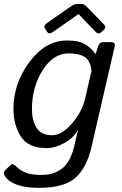

<svg xmlns="http://www.w3.org/2000/svg" viewBox="-32 -720 599 944"><path d="M188.5 -581.1Q180.2 -593.8 200.7 -607.9L314.9 -687.5Q333 -700.2 345.2 -700.2H369.6Q381.8 -700.2 394 -687.5L479 -600.1Q492.7 -585.9 478.5 -573.2L466.3 -562Q452.1 -548.8 438.5 -563L354.5 -650.4H353.5L228.5 -563Q209 -549.3 200.7 -562ZM34.2 -185.1Q34.2 -309.6 112.8 -415.3Q191.4 -521 297.9 -521Q352.1 -521 382.3 -504.6Q412.6 -488.3 437.5 -455.1H438.5L449.7 -490.7Q456.5 -512.7 473.6 -512.7H514.6Q536.6 -512.7 531.7 -490.7L417.5 3.9Q394.5 104 339.4 153.8Q284.2 203.6 157.7 203.6Q91.8 203.6 49.8 187.7Q7.8 171.9 -7.8 145.5Q-18.1 128.4 -5.9 116.2L18.6 92.8Q30.8 80.6 45.9 96.7Q64.5 116.2 92.8 128.2Q121.1 140.1 172.9 140.1Q233.4 140.1 274.7 107.2Q315.9 74.2 334 -5.4L344.2 -50.8Q347.2 -64 352.1 -80.6H351.1Q329.6 -42 284.2 -16.8Q238.8 8.3 199.7 8.3Q106.9 8.3 70.6 -48.6Q34.2 -105.5 34.2 -185.1ZM125 -181.6Q125 -130.9 147 -93Q168.9 -55.2 224.1 -55.2Q272 -55.2 321.5 -112.5Q371.1 -169.9 386.2 -234.4L418 -371.1Q413.1 -419.9 386.2 -438.7Q359.4 -457.5 304.7 -457.5Q230.5 -457.5 177.7 -374.8Q125 -292 125 -181.6Z"/></svg>

Font: Istok Web
Style: BoldItalic
Weight: 700
Italic angle: -13°
Designer: Andrey V. Panov
Foundry: Andrey V. Panov
Version: Version 1.0.2g